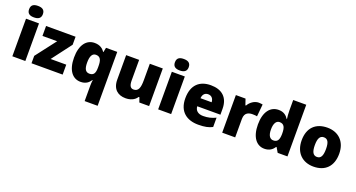

<svg xmlns="http://www.w3.org/2000/svg" viewBox="-54 -1595 4925 2654"><g transform="rotate(20 2408.5 -268.0)"><path d="M163 -776C107 -776 62 -759 62 -691C62 -625 107 -607 163 -607C218 -607 265 -625 265 -691C265 -759 218 -776 163 -776ZM258 -553H67V0H258Z M807 0V-146H577L796 -435V-553H362V-407H578L349 -109V0Z M1218 11V240H1409V-553H1244L1230 -485H1226C1197 -529 1152 -563 1075 -563C956 -563 874 -463 874 -276C874 -89 954 10 1072 10C1148 10 1192 -26 1218 -70H1224C1220 -43 1218 -16 1218 11ZM1150 -138C1094 -138 1068 -177 1068 -273C1068 -366 1094 -415 1147 -415C1215 -415 1233 -365 1233 -279V-256C1233 -177 1212 -138 1150 -138Z M2079 -553H1888V-311C1888 -201 1869 -141 1797 -141C1750 -141 1731 -179 1731 -251V-553H1540V-193C1540 -51 1624 10 1733 10C1801 10 1865 -13 1900 -69H1911L1935 0H2079Z M2308 -776C2252 -776 2207 -759 2207 -691C2207 -625 2252 -607 2308 -607C2363 -607 2410 -625 2410 -691C2410 -759 2363 -776 2308 -776ZM2403 -553H2212V0H2403Z M2785 -563C2622 -563 2512 -472 2512 -273C2512 -76 2636 10 2803 10C2899 10 2957 -3 3010 -31V-168C2949 -139 2895 -126 2826 -126C2748 -126 2708 -167 2705 -225H3046V-310C3046 -479 2946 -563 2785 -563ZM2792 -433C2844 -433 2872 -394 2873 -345H2709C2714 -406 2747 -433 2792 -433Z M3488 -563C3425 -563 3365 -519 3335 -465H3326L3296 -553H3154V0H3345V-272C3345 -372 3416 -383 3464 -383C3499 -383 3516 -380 3529 -377L3546 -557C3535 -559 3509 -563 3488 -563Z M3775 10C3851 10 3895 -26 3922 -70H3929L3970 0H4114V-760H3922V-612C3922 -565 3926 -510 3931 -482H3927C3898 -528 3856 -563 3782 -563C3662 -563 3579 -465 3579 -276C3579 -89 3661 10 3775 10ZM3853 -141C3805 -141 3772 -181 3772 -273C3772 -366 3805 -409 3851 -409C3918 -409 3938 -361 3938 -274V-259C3936 -179 3914 -141 3853 -141Z M4774 -278C4774 -461 4659 -563 4500 -563C4327 -563 4222 -461 4222 -278C4222 -93 4337 10 4497 10C4669 10 4774 -93 4774 -278ZM4416 -278C4416 -372 4440 -421 4498 -421C4558 -421 4580 -372 4580 -278C4580 -183 4558 -132 4499 -132C4439 -132 4416 -183 4416 -278Z"/></g></svg>

Font: Noto Sans Gujarati Black
Style: Regular
Weight: 900
Designer: Jelle Bosma - Monotype Design Team, Universal Thirst
Foundry: Monotype Imaging Inc.
Version: Version 2.106